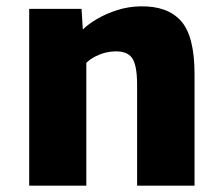

<svg xmlns="http://www.w3.org/2000/svg" viewBox="-20 -585 697 605"><path d="M72 0V-557H237L241 -492Q258.5 -509.5 287 -526Q315.5 -542.5 350.5 -553.5Q385.5 -564.5 423 -565Q508 -566.5 550.5 -518.8Q593 -471 593 -351V0H412V-318Q412 -379 396.5 -401.8Q381 -424.5 341 -423Q328 -423 312 -419Q296 -415 280.2 -407Q264.5 -399 252 -387V0Z"/></svg>

Font: Koeln Type Sans ExtraBold
Style: Regular
Weight: 800
Designer: Eben Sorkin
Foundry: Eben Sorkin
Version: Version 2.001